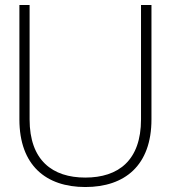

<svg xmlns="http://www.w3.org/2000/svg" viewBox="-20 -740 687 772"><path d="M323 12C482 12 589 -75 589 -260V-720H547V-260C547 -95 456 -26 323 -26C191 -26 99 -95 99 -260V-720H58V-260C58 -75 165 12 323 12Z"/></svg>

Font: Aspekta 150
Style: Regular
Weight: 150
Designer: Ivo Dolenc
Version: Version 2.000